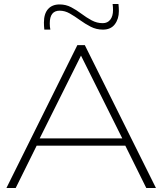

<svg xmlns="http://www.w3.org/2000/svg" viewBox="-20 -933 807 953"><path d="M12 0 364 -709H401L754 0H706L602 -210H162L58 0ZM177 -246H587L382 -657ZM200 -786Q199 -795 198.5 -804Q198 -813 198 -821Q198 -865 218.5 -888Q239 -911 276 -911Q307 -911 333.5 -897Q360 -883 384.5 -864.5Q409 -846 435 -832Q461 -818 490 -818Q514 -818 527.5 -835.5Q541 -853 541 -883Q541 -890 540.5 -898Q540 -906 539 -913H568Q569 -904 569.5 -895Q570 -886 570 -878Q570 -839 550 -812.5Q530 -786 491 -786Q458 -786 430 -800.5Q402 -815 376.5 -833.5Q351 -852 326.5 -866Q302 -880 276 -880Q227 -880 227 -817Q227 -799 230 -786Z"/></svg>

Font: Georama Extended ExtraLight
Style: Regular
Weight: 200
Width: 7
Designer: Jean-Baptiste Levee
Foundry: Production Type
Version: Version 1.000